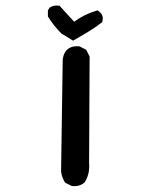

<svg xmlns="http://www.w3.org/2000/svg" viewBox="-20 -655 540 683"><path d="M233.9 5.9 214.4 -3.9 211.9 -5.4 210.4 -7.3Q199.7 -24.9 197.3 -44.9V-45.4V-45.9L203.1 -443.4V-443.8V-444.3Q203.6 -446.8 204.1 -449Q204.6 -451.2 205.1 -453.4Q205.6 -455.6 206.3 -457.8Q207 -460 207.8 -461.9Q208.5 -463.9 209.7 -465.8Q210.9 -467.8 211.9 -469.7Q212.9 -471.7 214.4 -473.4Q215.8 -475.1 217.3 -477.1L217.8 -477.5L218.3 -478Q234.9 -492.7 260.7 -490.2H262.7L264.2 -489.3L283.7 -479.5L286.6 -478L288.1 -475.1L297.9 -455.6L298.8 -453.6V-451.2L296.9 -75.7Q300.3 -37.1 281.7 -7.3L280.8 -6.3L279.8 -5.4Q263.2 9.3 237.3 6.8H235.4ZM235.4 -513.2 200.2 -534.7 199.2 -535.2 198.2 -536.1Q171.9 -562 151.9 -594.2L150.4 -596.7V-599.6V-615.2V-618.2L151.9 -620.6L155.8 -626.5L157.2 -628.4L159.2 -629.4Q171.9 -637.2 189 -634.8L192.4 -634.3L194.8 -631.3L243.7 -577.6Q279.3 -604 322.3 -616.7L327.1 -618.2L331.1 -615.2Q350.1 -601.6 344.2 -579.6L343.8 -576.2L340.8 -574.2Q333.5 -568.4 325.4 -562.7Q317.4 -557.1 309.3 -551.8Q301.3 -546.4 293 -541.5Q268.6 -526.9 245.1 -513.2L240.2 -510.3Z"/></svg>

Font: NaikaiFont
Style: Bold
Weight: 700
Version: Version 1.89